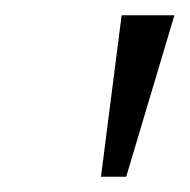

<svg xmlns="http://www.w3.org/2000/svg" viewBox="-20 -734 248 251"><path d="M112 -503 139 -714H208L145 -503Z"/></svg>

Font: Noto Serif SemiCondensed Light
Style: Italic
Weight: 300
Width: 4
Italic angle: -12°
Designer: Monotype Design Team
Foundry: Monotype Imaging Inc.
Version: Version 2.013; ttfautohint (v1.8.4.7-5d5b)